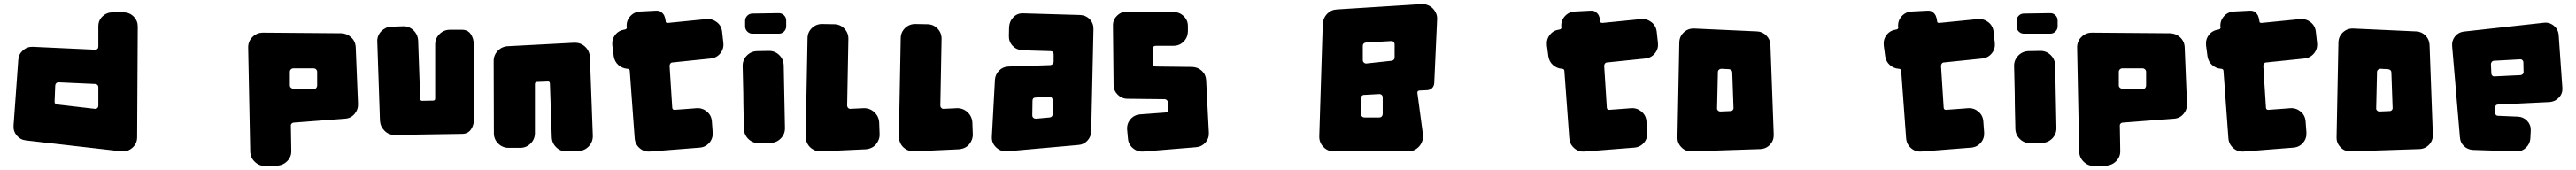

<svg xmlns="http://www.w3.org/2000/svg" viewBox="-20 -735 12550 828"><path d="M459 -607Q459 -636 479.5 -655.5Q500 -675 529 -675H583Q612 -674 631.5 -654Q651 -634 651 -606L648 -66Q648 -36 625 -15.5Q602 5 572 2L107 -51Q79 -54 61.5 -75Q44 -96 46 -124L69 -443Q71 -471 91.5 -489.5Q112 -508 140 -507L443 -493Q459 -493 459 -509ZM459 -310Q459 -324 444 -326L266 -334Q251 -334 249 -319L246 -243Q244 -228 260 -226L441 -205Q449 -204 454 -208.5Q459 -213 459 -221Z M1510 -302Q1517 -302 1521 -307Q1525 -312 1525 -319V-385Q1525 -392 1520 -397Q1515 -402 1508 -402H1409Q1402 -402 1397 -397Q1392 -392 1392 -385V-320Q1392 -312 1397.5 -307.5Q1403 -303 1411 -303ZM1189 -502Q1188 -533 1209.5 -554.5Q1231 -576 1261 -576L1642 -573Q1671 -572 1691.5 -552.5Q1712 -533 1713 -504L1724 -232Q1726 -203 1708 -181Q1690 -159 1661 -157L1412 -138Q1405 -138 1400.5 -133Q1396 -128 1397 -121L1399 -1Q1400 29 1379 50Q1358 71 1328 72L1272 73Q1243 74 1221.5 53.5Q1200 33 1199 3Z M1818 -531Q1817 -546 1822 -559Q1827 -572 1836.5 -582Q1846 -592 1859 -598.5Q1872 -605 1887 -605L1943 -607Q1972 -608 1993.5 -588Q2015 -568 2017 -538L2027 -254Q2027 -244 2037 -244L2090 -245Q2100 -245 2100 -255V-518Q2100 -548 2121 -569Q2142 -590 2172 -590H2228Q2258 -591 2273 -569.5Q2288 -548 2288 -519L2289 -155Q2289 -125 2274 -104Q2259 -83 2230 -83L1905 -78Q1875 -77 1854 -97.5Q1833 -118 1831 -147L1818 -531Z M2868 -75Q2869 -45 2849 -23Q2829 -1 2799 0L2743 2Q2713 4 2691 -16.5Q2669 -37 2668 -67L2659 -328Q2659 -333 2656 -336Q2653 -339 2649 -338L2596 -336Q2586 -336 2586 -325V-87Q2586 -57 2565 -36Q2544 -15 2514 -15H2458Q2428 -15 2407 -36Q2386 -57 2386 -86L2385 -438Q2385 -467 2405.5 -488Q2426 -509 2456 -510L2780 -527Q2810 -527 2831 -507Q2852 -487 2854 -457L2868 -75Z M3036 -400Q3011 -402 2992.5 -418.5Q2974 -435 2970 -461L2963 -514Q2960 -543 2977 -565Q2994 -587 3023 -591H3024Q3034 -593 3034 -602L3033 -605Q3031 -634 3050 -655.5Q3069 -677 3098 -679L3175 -683Q3192 -684 3201.5 -676.5Q3211 -669 3216 -659Q3221 -648 3223 -632Q3223 -625 3228 -624Q3233 -623 3240 -624L3422 -642Q3451 -644 3473 -626.5Q3495 -609 3498 -580L3504 -526Q3507 -497 3489 -475Q3471 -453 3442 -450L3257 -431Q3250 -431 3246 -426Q3242 -421 3242 -414L3255 -209Q3257 -200 3266 -200L3348 -206L3373 -208Q3402 -210 3424 -191.5Q3446 -173 3448 -144L3452 -90Q3454 -61 3435.5 -39.5Q3417 -18 3388 -16L3146 3Q3117 5 3095.5 -14Q3074 -33 3072 -62L3048 -390Q3048 -395 3044.5 -397.5Q3041 -400 3036 -400Z M3774 -671Q3789 -671 3799.5 -660.5Q3810 -650 3810 -635V-607Q3810 -592 3799.5 -581.5Q3789 -571 3774 -571H3646Q3631 -571 3620.5 -581.5Q3610 -592 3610 -607V-633Q3610 -648 3620.5 -658.5Q3631 -669 3646 -669ZM3724 -487Q3754 -488 3775.5 -467.5Q3797 -447 3798 -417L3804 -113Q3805 -83 3784.5 -61.5Q3764 -40 3734 -39L3678 -38Q3648 -37 3626.5 -57.5Q3605 -78 3604 -108Q3604 -118 3603.5 -137Q3603 -156 3602.5 -179Q3602 -202 3601.5 -228.5Q3601 -255 3601 -281Q3600 -342 3598 -412Q3597 -442 3617.5 -463.5Q3638 -485 3668 -486Z M3980 2Q3965 3 3951 -2.5Q3937 -8 3926.5 -18Q3916 -28 3910.5 -42Q3905 -56 3905 -71L3914 -548Q3914 -578 3935.5 -598.5Q3957 -619 3987 -618L4043 -617Q4073 -617 4093.5 -595.5Q4114 -574 4113 -544L4107 -222Q4107 -214 4112 -209Q4117 -204 4125 -205L4187 -208Q4217 -209 4239 -189Q4261 -169 4263 -139L4265 -84Q4266 -69 4261 -55.5Q4256 -42 4247 -31.5Q4238 -21 4225 -15Q4212 -9 4197 -8Z M4434 2Q4419 3 4405 -2.5Q4391 -8 4380.5 -18Q4370 -28 4364.5 -42Q4359 -56 4359 -71L4368 -548Q4368 -578 4389.5 -598.5Q4411 -619 4441 -618L4497 -617Q4527 -617 4547.5 -595.5Q4568 -574 4567 -544L4561 -222Q4561 -214 4566 -209Q4571 -204 4579 -205L4641 -208Q4671 -209 4693 -189Q4715 -169 4717 -139L4719 -84Q4720 -69 4715 -55.5Q4710 -42 4701 -31.5Q4692 -21 4679 -15Q4666 -9 4651 -8Z M5241 -662Q5270 -661 5289 -641Q5308 -621 5307 -592L5296 -95Q5295 -69 5277.5 -50Q5260 -31 5234 -29L4886 2Q4855 4 4832.5 -17.5Q4810 -39 4812 -70L4827 -347Q4829 -373 4847.5 -391.5Q4866 -410 4893 -411L5098 -418Q5104 -419 5108.5 -423.5Q5113 -428 5113 -434V-470Q5113 -486 5097 -486L4961 -490Q4932 -492 4913 -512Q4894 -532 4895 -561L4896 -604Q4898 -633 4918 -652.5Q4938 -672 4967 -670ZM5026 -260Q5010 -260 5010 -244L5009 -174Q5009 -166 5014 -161.5Q5019 -157 5027 -157L5094 -163Q5108 -165 5108 -179V-246Q5108 -263 5092 -263Z M5612 -512Q5596 -512 5596 -496V-427Q5596 -411 5612 -411L5788 -409Q5816 -408 5835.5 -389.5Q5855 -371 5856 -343L5869 -90Q5871 -62 5852.5 -41Q5834 -20 5806 -18L5550 3Q5521 5 5499 -13.5Q5477 -32 5475 -61L5471 -104Q5469 -133 5487.5 -154.5Q5506 -176 5535 -178L5657 -187Q5672 -189 5672 -204L5670 -237Q5669 -243 5664.5 -247.5Q5660 -252 5654 -252L5473 -254Q5445 -254 5425 -274Q5405 -294 5405 -322L5402 -609Q5401 -638 5422 -658.5Q5443 -679 5472 -679L5699 -676Q5727 -676 5747.5 -655.5Q5768 -635 5767 -606V-581Q5766 -552 5746 -532Q5726 -512 5697 -512Z M6758 -439Q6774 -441 6774 -456V-518Q6774 -526 6769 -531Q6764 -536 6756 -535L6635 -528Q6619 -526 6619 -511V-443Q6619 -435 6624.5 -430Q6630 -425 6638 -426ZM6610 -180Q6610 -173 6615 -168Q6620 -163 6627 -163H6699Q6707 -163 6711.5 -168Q6716 -173 6716 -180V-260Q6716 -275 6701 -277L6629 -273Q6621 -274 6615.5 -269Q6610 -264 6610 -256ZM6912 -80Q6914 -64 6909 -49Q6904 -34 6894.5 -23Q6885 -12 6871.5 -5Q6858 2 6842 2H6480Q6449 3 6427.5 -19Q6406 -41 6407 -72L6424 -619Q6426 -647 6444.5 -667Q6463 -687 6492 -689L6904 -715Q6920 -716 6934.5 -710.5Q6949 -705 6959.5 -694.5Q6970 -684 6976 -670Q6982 -656 6981 -640L6967 -330Q6966 -316 6957.5 -307Q6949 -298 6935 -296L6895 -294Q6890 -294 6887 -290.5Q6884 -287 6885 -282Z M7589 -400Q7564 -402 7545.5 -418.5Q7527 -435 7523 -461L7516 -514Q7513 -543 7530 -565Q7547 -587 7576 -591H7577Q7587 -593 7587 -602L7586 -605Q7584 -634 7603 -655.5Q7622 -677 7651 -679L7728 -683Q7745 -684 7754.5 -676.5Q7764 -669 7769 -659Q7774 -648 7776 -632Q7776 -625 7781 -624Q7786 -623 7793 -624L7975 -642Q8004 -644 8026 -626.5Q8048 -609 8051 -580L8057 -526Q8060 -497 8042 -475Q8024 -453 7995 -450L7810 -431Q7803 -431 7799 -426Q7795 -421 7795 -414L7808 -209Q7810 -200 7819 -200L7901 -206L7926 -208Q7955 -210 7977 -191.5Q7999 -173 8001 -144L8005 -90Q8007 -61 7988.5 -39.5Q7970 -18 7941 -16L7699 3Q7670 5 7648.5 -14Q7627 -33 7625 -62L7601 -390Q7601 -395 7597.5 -397.5Q7594 -400 7589 -400Z M8621 -80Q8622 -51 8603 -30.5Q8584 -10 8555 -9L8223 2Q8193 4 8172 -17Q8151 -38 8152 -67L8161 -529Q8162 -558 8183 -577.5Q8204 -597 8233 -596L8540 -582Q8566 -581 8585 -562Q8604 -543 8605 -516ZM8410 -194Q8417 -194 8421.5 -199Q8426 -204 8425 -211L8419 -382Q8419 -389 8414.5 -393Q8410 -397 8404 -398L8366 -400Q8359 -400 8354 -395.5Q8349 -391 8349 -384L8345 -209Q8344 -202 8349 -197Q8354 -192 8361 -192Z M9230 -400Q9205 -402 9186.5 -418.5Q9168 -435 9164 -461L9157 -514Q9154 -543 9171 -565Q9188 -587 9217 -591H9218Q9228 -593 9228 -602L9227 -605Q9225 -634 9244 -655.5Q9263 -677 9292 -679L9369 -683Q9386 -684 9395.5 -676.5Q9405 -669 9410 -659Q9415 -648 9417 -632Q9417 -625 9422 -624Q9427 -623 9434 -624L9616 -642Q9645 -644 9667 -626.5Q9689 -609 9692 -580L9698 -526Q9701 -497 9683 -475Q9665 -453 9636 -450L9451 -431Q9444 -431 9440 -426Q9436 -421 9436 -414L9449 -209Q9451 -200 9460 -200L9542 -206L9567 -208Q9596 -210 9618 -191.5Q9640 -173 9642 -144L9646 -90Q9648 -61 9629.5 -39.5Q9611 -18 9582 -16L9340 3Q9311 5 9289.5 -14Q9268 -33 9266 -62L9242 -390Q9242 -395 9238.5 -397.5Q9235 -400 9230 -400Z M9968 -671Q9983 -671 9993.5 -660.5Q10004 -650 10004 -635V-607Q10004 -592 9993.5 -581.5Q9983 -571 9968 -571H9840Q9825 -571 9814.5 -581.5Q9804 -592 9804 -607V-633Q9804 -648 9814.5 -658.5Q9825 -669 9840 -669ZM9918 -487Q9948 -488 9969.5 -467.5Q9991 -447 9992 -417L9998 -113Q9999 -83 9978.5 -61.5Q9958 -40 9928 -39L9872 -38Q9842 -37 9820.5 -57.5Q9799 -78 9798 -108Q9798 -118 9797.5 -137Q9797 -156 9796.5 -179Q9796 -202 9795.5 -228.5Q9795 -255 9795 -281Q9794 -342 9792 -412Q9791 -442 9811.5 -463.5Q9832 -485 9862 -486Z M10420 -302Q10427 -302 10431 -307Q10435 -312 10435 -319V-385Q10435 -392 10430 -397Q10425 -402 10418 -402H10319Q10312 -402 10307 -397Q10302 -392 10302 -385V-320Q10302 -312 10307.5 -307.5Q10313 -303 10321 -303ZM10099 -502Q10098 -533 10119.5 -554.5Q10141 -576 10171 -576L10552 -573Q10581 -572 10601.5 -552.5Q10622 -533 10623 -504L10634 -232Q10636 -203 10618 -181Q10600 -159 10571 -157L10322 -138Q10315 -138 10310.5 -133Q10306 -128 10307 -121L10309 -1Q10310 29 10289 50Q10268 71 10238 72L10182 73Q10153 74 10131.5 53.5Q10110 33 10109 3Z M10800 -400Q10775 -402 10756.5 -418.5Q10738 -435 10734 -461L10727 -514Q10724 -543 10741 -565Q10758 -587 10787 -591H10788Q10798 -593 10798 -602L10797 -605Q10795 -634 10814 -655.5Q10833 -677 10862 -679L10939 -683Q10956 -684 10965.5 -676.5Q10975 -669 10980 -659Q10985 -648 10987 -632Q10987 -625 10992 -624Q10997 -623 11004 -624L11186 -642Q11215 -644 11237 -626.5Q11259 -609 11262 -580L11268 -526Q11271 -497 11253 -475Q11235 -453 11206 -450L11021 -431Q11014 -431 11010 -426Q11006 -421 11006 -414L11019 -209Q11021 -200 11030 -200L11112 -206L11137 -208Q11166 -210 11188 -191.5Q11210 -173 11212 -144L11216 -90Q11218 -61 11199.5 -39.5Q11181 -18 11152 -16L10910 3Q10881 5 10859.5 -14Q10838 -33 10836 -62L10812 -390Q10812 -395 10808.5 -397.5Q10805 -400 10800 -400Z M11832 -80Q11833 -51 11814 -30.5Q11795 -10 11766 -9L11434 2Q11404 4 11383 -17Q11362 -38 11363 -67L11372 -529Q11373 -558 11394 -577.5Q11415 -597 11444 -596L11751 -582Q11777 -581 11796 -562Q11815 -543 11816 -516ZM11621 -194Q11628 -194 11632.5 -199Q11637 -204 11636 -211L11630 -382Q11630 -389 11625.5 -393Q11621 -397 11615 -398L11577 -400Q11570 -400 11565 -395.5Q11560 -391 11560 -384L11556 -209Q11555 -202 11560 -197Q11565 -192 11572 -192Z M12260 -369Q12266 -370 12270.5 -374.5Q12275 -379 12274 -385L12273 -431Q12273 -438 12268 -442.5Q12263 -447 12256 -446L12128 -439Q12122 -438 12118.5 -433Q12115 -428 12115 -422L12117 -377Q12117 -371 12121.5 -366.5Q12126 -362 12133 -363ZM12026 -5Q12001 -7 11983.5 -23.5Q11966 -40 11964 -65L11926 -511Q11924 -537 11939.5 -557Q11955 -577 11981 -581L12371 -624Q12399 -628 12421 -610Q12443 -592 12445 -564L12463 -307Q12465 -280 12446.5 -260Q12428 -240 12401 -238L12150 -226Q12143 -226 12139 -221.5Q12135 -217 12135 -211V-186Q12135 -180 12139 -175.5Q12143 -171 12150 -171L12246 -167Q12273 -166 12291.5 -146.5Q12310 -127 12309 -100L12307 -60Q12305 -34 12285.5 -15.5Q12266 3 12239 2Z"/></svg>

Font: d puntillas B to tiptoe
Style: Regular
Weight: 400
Designer: deFharo
Foundry: deFharo.com
Version: Version 1.001 2012